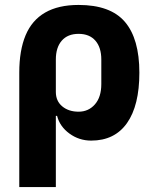

<svg xmlns="http://www.w3.org/2000/svg" viewBox="-20 -557 640 777"><path d="M58 -263Q58 -353 83.5 -414Q109 -475 162.5 -506Q216 -537 298 -537Q427 -537 485.5 -468.5Q544 -400 544 -263Q544 -130 494 -59Q444 12 349 12Q300 12 261 -16.5Q222 -45 211 -88H206V200H58ZM390 -217V-316Q390 -365 366 -392.5Q342 -420 298 -420Q254 -420 230 -392.5Q206 -365 206 -316V-185Q206 -148 232 -126.5Q258 -105 298 -105Q338 -105 364 -134.5Q390 -164 390 -217Z"/></svg>

Font: iA Writer Quattro V
Style: Regular
Weight: 400
Designer: Mike Abbink, Paul van der Laan, Pieter van Rosmalen, Oliver Reichenstein
Foundry: Information Architects Inc.
Version: Version 2.000